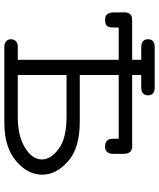

<svg xmlns="http://www.w3.org/2000/svg" viewBox="56 -790 734 886"><g transform="rotate(90 423.0 -347.0)"><path d="M37.1 -506.8V-556.2Q38.1 -590.3 73.2 -589.8H255.9V-631.8H199.2Q161.1 -631.8 161.1 -662.8Q161.1 -693.8 196.8 -693.8H383.8Q419.9 -693.8 419.9 -662.8Q419.9 -631.8 382.8 -631.8H326.2V-589.8H654.8Q689.9 -589.8 689.9 -551.8V-502.9Q689.9 -464.8 655.8 -464.8Q619.6 -464.8 620.1 -502.9V-527.8H326.2V-348.1H542Q664.1 -348.1 725.1 -293.5Q786.1 -238.8 786.1 -174.8Q786.1 -106.9 722.2 -53.5Q658.2 0 546.9 0H195.8Q178.7 0 169.9 -9Q161.1 -18.1 161.1 -29.8Q161.1 -41 168 -51Q174.8 -61 194.8 -62H255.9V-527.8H106.9V-502.9Q106.9 -495.1 106.4 -491Q106 -486.8 103 -479.5Q100.1 -472.2 92 -468.5Q84 -464.8 70.8 -464.8H69.8Q37.1 -464.8 37.1 -506.8ZM326.2 -62H522Q606 -62 660.9 -95Q715.8 -127.9 715.8 -173.8Q715.8 -213.9 667.5 -250.5Q619.1 -287.1 517.1 -287.1H326.2Z"/></g></svg>

Font: CMU Typewriter Text Variable Width
Style: Medium
Weight: 500
Version: Version 0.7.0